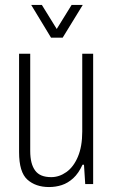

<svg xmlns="http://www.w3.org/2000/svg" viewBox="-20 -743 459 775"><path d="M178 12Q124 12 90.5 -18Q57 -48 57 -129V-526H102V-134Q102 -107 107 -87.5Q112 -68 122 -54.5Q132 -41 148 -34.5Q164 -28 187 -28Q219 -28 248 -48.5Q277 -69 294.5 -110.5Q312 -152 312 -212V-526H356V0H324L319 -78H313Q297 -43 275.5 -23.5Q254 -4 229.5 4Q205 12 178 12ZM106 -723H149L222 -605H196L269 -723H314L233 -591H186Z"/></svg>

Font: Archivo Condensed Thin
Style: Regular
Weight: 250
Width: 3
Designer: Hector Gatti
Foundry: Omnibus-Type
Version: Version 2.001